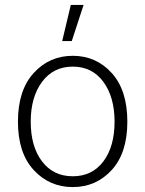

<svg xmlns="http://www.w3.org/2000/svg" viewBox="-20 -750 590 781"><path d="M272 -583H233L268 -730H320ZM276 11Q181 11 117 -58.5Q53 -128 53 -255Q53 -383 117 -453Q181 -523 276 -523Q371 -523 434.5 -453Q498 -383 498 -255Q498 -128 434.5 -58.5Q371 11 276 11ZM276 -33Q355 -33 400.5 -93.5Q446 -154 446 -255Q446 -355 400.5 -417Q355 -479 276 -479Q197 -479 151 -417Q105 -355 105 -255Q105 -154 151 -93.5Q197 -33 276 -33Z"/></svg>

Font: LXGW 975 Gothic SC 200W
Style: Regular
Weight: 200
Version: Version 2.01;February 25, 2021